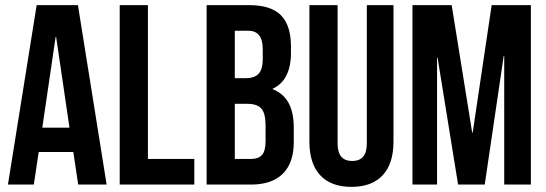

<svg xmlns="http://www.w3.org/2000/svg" viewBox="-20 -720 2131 749"><path d="M284 -700 396 0H285L266 -127H131L112 0H11L123 -700ZM197 -576 145 -222H251L199 -576Z M447 0V-700H557V-100H738V0Z M952 -700Q1037 -700 1076 -660.5Q1115 -621 1115 -539V-514Q1115 -407 1044 -374V-372Q1126 -340 1126 -223V-166Q1126 -85 1083.5 -42.5Q1041 0 959 0H786V-700ZM945 -315H896V-100H959Q988 -100 1002 -115.5Q1016 -131 1016 -169V-230Q1016 -278 999.5 -296.5Q983 -315 945 -315ZM949 -600H896V-415H939Q972 -415 988.5 -432Q1005 -449 1005 -489V-528Q1005 -600 949 -600Z M1187 -700H1297V-160Q1297 -92 1354 -92Q1411 -92 1411 -160V-700H1515V-167Q1515 -82 1473 -36.5Q1431 9 1351 9Q1271 9 1229 -36.5Q1187 -82 1187 -167Z M1742 -700 1822 -203H1824L1898 -700H2051V0H1947V-502H1945L1871 0H1767L1687 -495H1685V0H1589V-700Z"/></svg>

Font: Bebas Neue
Style: Regular
Weight: 400
Designer: Ryoichi Tsunekawa
Foundry: Ryoichi Tsunekawa
Version: Version 1.400